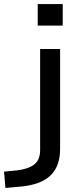

<svg xmlns="http://www.w3.org/2000/svg" viewBox="-97 -739 417 952"><path d="M90 -612V-719H214V-612ZM-70 193 -77 112 -15 106Q41 100 71.5 77.5Q102 55 102 4V-496H201V0Q201 41 189.5 74Q178 107 154 130.5Q130 154 90.5 168.5Q51 183 -4 187Z"/></svg>

Font: Nunito Sans 7pt Expanded
Style: Regular
Weight: 400
Width: 7
Designer: Vernon Adams
Foundry: Vernon Adams
Version: Version 3.101;gftools[0.9.27]